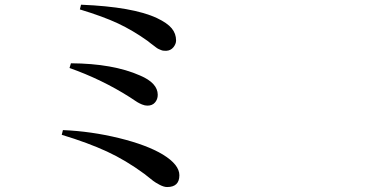

<svg xmlns="http://www.w3.org/2000/svg" viewBox="-20 -750 1540 797"><path d="M631.8 -674.8Q674.8 -654.3 692.9 -632.3Q710.9 -610.4 710.9 -582Q710.9 -567.4 699.7 -553.7Q688.5 -540 669.9 -539.1Q664.1 -539.1 658.7 -539.6Q653.3 -540 647.9 -542.5Q642.6 -544.9 638.7 -546.4Q634.8 -547.9 628.4 -552.7Q622.1 -557.6 618.7 -560.1Q615.2 -562.5 606.4 -569.3Q597.7 -576.2 592.8 -580.1Q531.2 -624 469.7 -652.8Q408.2 -681.6 311.5 -710.9L316.4 -730.5Q532.2 -721.7 631.8 -674.8ZM268.6 -467.8 274.4 -487.3Q449.2 -486.3 561.5 -436.5Q634.8 -405.3 634.8 -356.4Q634.8 -337.9 623.5 -324.7Q612.3 -311.5 591.8 -311.5Q581.1 -311.5 569.3 -316.4Q557.6 -321.3 548.8 -326.7Q540 -332 518.6 -346.7Q403.3 -419.9 268.6 -467.8ZM236.3 -190.4 241.2 -210Q358.4 -205.1 474.1 -176.8Q589.8 -148.4 656.2 -108.4Q724.6 -66.4 724.6 -22.5Q724.6 26.4 673.8 26.4Q660.2 26.4 642.6 17.1Q625 7.8 616.2 1Q607.4 -5.9 579.1 -28.3Q502 -85 423.8 -121.1Q345.7 -157.2 236.3 -190.4Z"/></svg>

Font: Bpmf Zihi Serif SemiBold
Style: SemiBold
Weight: 600
Foundry: But Ko
Version: Version 1.320